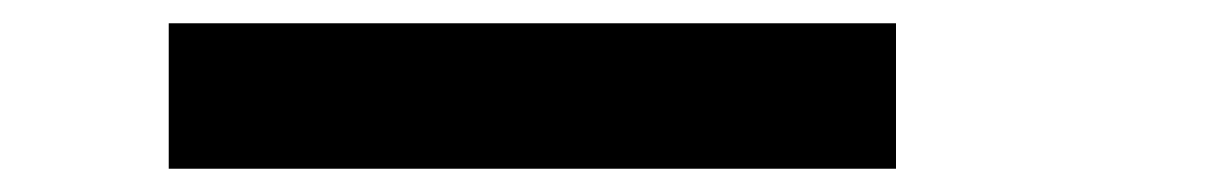

<svg xmlns="http://www.w3.org/2000/svg" viewBox="-20 -1020 1040 165"><path d="M125 -875V-1000H750V-875Z"/></svg>

Font: Press Start 2P
Style: Regular
Weight: 400
Designer: CodeMan38
Foundry: CodeMan38
Version: Version 3.000